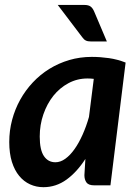

<svg xmlns="http://www.w3.org/2000/svg" viewBox="-20 -751 561 778"><path d="M17.5 0ZM427.5 0 489 -497.5C467 -506.2 444.4 -512.2 421.2 -515.5C398.1 -518.8 375 -520.5 352 -520.5C320 -520.5 289.6 -516.2 260.8 -507.8C231.9 -499.2 205.1 -487.3 180.2 -472C155.4 -456.7 133 -438.3 113 -417C93 -395.7 75.9 -372.2 61.8 -346.8C47.6 -321.2 36.7 -294 29 -265C21.3 -236 17.5 -206.2 17.5 -175.5C17.5 -144.8 21.1 -118.1 28.2 -95.2C35.4 -72.4 45.2 -53.4 57.8 -38.2C70.2 -23.1 84.9 -11.7 101.8 -4C118.6 3.7 136.7 7.5 156 7.5C190 7.5 221.2 -2.8 249.5 -23.2C277.8 -43.7 303.3 -71.7 326 -107L322 -41C322 -29.3 324.8 -19.6 330.2 -11.8C335.8 -3.9 346.3 0 362 0ZM204.5 -93.5C184.8 -93.5 169.3 -101.8 158 -118.5C146.7 -135.2 141 -161.5 141 -197.5C141 -229.2 145.9 -259.2 155.8 -287.8C165.6 -316.2 179.1 -341.2 196.2 -362.8C213.4 -384.2 233.8 -401.3 257.5 -414C281.2 -426.7 306.8 -433 334.5 -433C342.5 -433 351 -432.5 360 -431.5L340.5 -277C333.2 -251.3 324.5 -227.3 314.5 -205C304.5 -182.7 293.7 -163.2 282 -146.8C270.3 -130.2 257.9 -117.2 244.8 -107.8C231.6 -98.2 218.2 -93.5 204.5 -93.5ZM321 -731H214L313 -600.5C317.7 -593.8 322.6 -589.2 327.8 -586.8C332.9 -584.2 339.8 -583 348.5 -583H413L361.5 -704.5C357.8 -713.2 353.2 -719.8 347.5 -724.2C341.8 -728.8 333 -731 321 -731Z"/></svg>

Font: Lato
Style: Bold Italic
Weight: 700
Italic angle: -7°
Designer: Lukasz Dziedzic
Foundry: tyPoland Lukasz Dziedzic
Version: Version 2.007; 2014-02-27